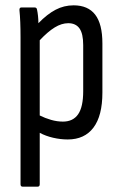

<svg xmlns="http://www.w3.org/2000/svg" viewBox="-20 -515 454 720"><path d="M65 185Q57 185 57 176V-374Q57 -406 56 -431.5Q55 -457 53 -476Q52 -487 60 -487H110Q118 -487 119 -478Q121 -469 122.5 -455.5Q124 -442 124 -428Q157 -462 188.5 -478.5Q220 -495 256 -495Q310 -495 337 -460Q364 -425 364 -352V-168Q364 -81 330.5 -36.5Q297 8 234 8Q207 8 179 1.5Q151 -5 129 -17V176Q129 185 121 185ZM236 -428Q211 -428 185 -412Q159 -396 129 -364V-82Q149 -72 171.5 -65.5Q194 -59 216 -59Q254 -59 273 -86.5Q292 -114 292 -173V-346Q292 -389 278 -408.5Q264 -428 236 -428Z"/></svg>

Font: Sofia Sans Cond
Style: Regular
Weight: 400
Width: 3
Designer: Botio Nikoltchev, Ani Petrova
Foundry: lettersoup
Version: Version 4.100; ttfautohint (v1.8.3)